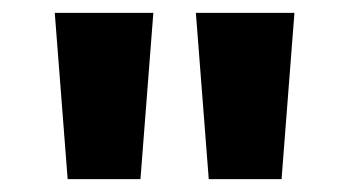

<svg xmlns="http://www.w3.org/2000/svg" viewBox="-20 -978 542 298"><path d="M85 -700 65 -958H218L198 -700ZM304 -700 284 -958H437L417 -700Z"/></svg>

Font: Noto Sans Khmer UI SemiCondensed ExtraBold
Style: Regular
Weight: 800
Width: 4
Designer: Danh Hong and the Monotype Design Team
Foundry: Monotype Imaging Inc.
Version: Version 2.002; ttfautohint (v1.8.4.7-5d5b)